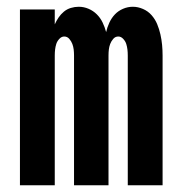

<svg xmlns="http://www.w3.org/2000/svg" viewBox="-20 -548 540 568"><path d="M39 0V-520H142V-476Q147 -487 153.5 -496.5Q160 -506 169 -513.5Q178 -521 189.5 -524.5Q201 -528 213 -528Q228 -528 242 -522Q256 -516 266.5 -505.5Q277 -495 283.5 -481.5Q290 -468 294 -453Q297 -467 303.5 -481Q310 -495 320 -505.5Q330 -516 344 -522Q358 -528 373 -528Q388 -528 403 -521.5Q418 -515 428.5 -503Q439 -491 445 -476.5Q451 -462 454.5 -446.5Q458 -431 459.5 -415.5Q461 -400 461 -384V0H358V-384Q358 -393 357 -401.5Q356 -410 353.5 -418Q351 -426 344.5 -433Q338 -440 330 -440Q321 -440 315 -433Q309 -426 306 -418Q303 -410 302 -401.5Q301 -393 301 -384V0H199V-384Q199 -393 198 -401.5Q197 -410 194 -418Q191 -426 185 -433Q179 -440 170 -440Q162 -440 155.5 -433Q149 -426 146.5 -418Q144 -410 143 -401.5Q142 -393 142 -384V0Z"/></svg>

Font: Iosevka Curly
Style: Bold
Weight: 700
Monospace: yes
Designer: Belleve Invis
Foundry: Belleve Invis
Version: Version 22.1.2; ttfautohint (v1.8.4)